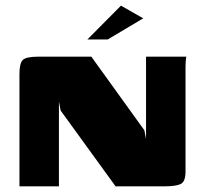

<svg xmlns="http://www.w3.org/2000/svg" viewBox="-20 -661 730 681"><path d="M49 0V-398Q49 -436 60.5 -448Q72 -460 116 -460H304L492 -199L498 -168V-460H641Q640 -458 639 -446Q638 -434 638 -419.5Q638 -405 638 -394V-52Q638 -17 621 -8.5Q604 0 561 0H390L195 -269L189 -301V0ZM290 -521 409 -641 488 -596 362 -521Z"/></svg>

Font: Genos ExtraBold
Style: Regular
Weight: 800
Designer: Robert E. Leuschke
Foundry: Robert E. Leuschke
Version: Version 1.010